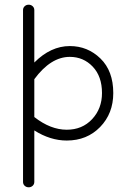

<svg xmlns="http://www.w3.org/2000/svg" viewBox="-20 -592 549 817"><path d="M78 182V-549Q78 -559 85 -565.5Q92 -572 102 -572Q112 -572 119 -565.5Q126 -559 126 -549V-326Q196 -396 277 -396Q353 -396 407.5 -343Q462 -290 462 -196Q462 -109 406 -51.5Q350 6 264 6Q194 6 126 -37V182Q126 192 119 198.5Q112 205 102 205Q92 205 85 198.5Q78 192 78 182ZM277 -350Q196 -350 126 -255V-94Q195 -40 264 -40Q330 -40 372 -85Q414 -130 414 -196Q414 -267 374.5 -308.5Q335 -350 277 -350Z"/></svg>

Font: Hoogli
Style: Regular
Weight: 400
Designer: Anand Singh Naorem
Foundry: Brand New Type
Version: Version 1.00 b007